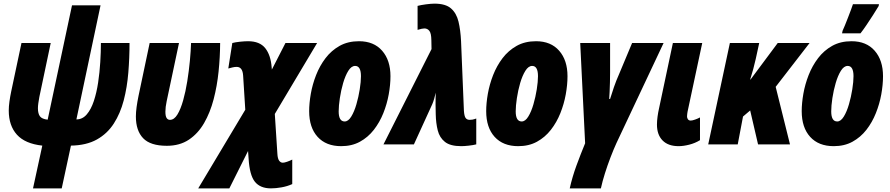

<svg xmlns="http://www.w3.org/2000/svg" viewBox="-20 -788 4857 1048"><path d="M160.2 240.2 210.9 6.8Q117.2 -3.4 72.5 -52.7Q27.8 -102.1 27.8 -185.1Q27.8 -206.5 31.5 -233.4Q35.2 -260.3 41 -288.1L97.2 -553.2H256.8L194.8 -258.8Q191.4 -240.2 189.2 -224.9Q187 -209.5 187 -196.8Q187 -168 198 -153.1Q209 -138.2 240.2 -134.8L373 -758.8H528.8L397 -136.2Q430.2 -136.2 453.6 -163.6Q477.1 -190.9 492.2 -236.6Q507.3 -282.2 515.6 -337.4Q523.9 -392.6 527.3 -449Q530.8 -505.4 530.8 -553.2H687Q687 -471.7 680.4 -391.4Q673.8 -311 655.3 -240Q636.7 -168.9 601.3 -113.8Q565.9 -58.6 508.8 -26.6Q451.7 5.4 367.2 6.8L316.9 240.2Z M890.6 7.8Q800.8 7.8 761.2 -33.7Q721.7 -75.2 721.7 -151.9Q721.7 -175.3 725.6 -203.9Q729.5 -232.4 735.8 -263.2L796.9 -553.2H957L889.6 -234.9Q882.8 -203.1 882.8 -178.2Q882.8 -154.3 889.4 -144Q896 -133.8 907.7 -133.8Q930.7 -133.8 948.5 -163.1Q966.3 -192.4 979.7 -240.2Q993.2 -288.1 1002.2 -344.5Q1011.2 -400.9 1016.4 -455.8Q1021.5 -510.7 1022.9 -553.2H1181.6Q1181.2 -477.1 1173.1 -397.7Q1165 -318.4 1146 -245.8Q1127 -173.3 1094 -116.2Q1061 -59.1 1011 -25.6Q960.9 7.8 890.6 7.8Z M1062 240.2 1318.8 -189 1307.1 -375Q1304.2 -422.9 1272 -422.9Q1260.7 -422.9 1248.5 -419.9Q1236.3 -417 1226.1 -414.1L1248 -553.2Q1264.6 -557.6 1290 -560.3Q1315.4 -563 1334 -563Q1397.9 -563 1428 -524.9Q1458 -486.8 1462.9 -419.9L1463.9 -408.2L1538.1 -553.2H1710.9L1480 -166L1494.1 51.8Q1495.6 78.1 1503.7 89.1Q1511.7 100.1 1523.9 100.1Q1532.2 100.1 1547.6 94.7Q1563 89.4 1575.2 83V216.8Q1548.3 229 1516.8 234.6Q1485.4 240.2 1459 240.2Q1400.4 240.2 1371.3 204.1Q1342.3 168 1336.9 77.1L1334 36.1L1231.9 240.2Z M1842.3 9.8Q1759.8 9.8 1713.6 -41Q1667.5 -91.8 1667.5 -181.2Q1667.5 -224.6 1676.5 -276.1Q1685.5 -327.6 1705.3 -378.2Q1725.1 -428.7 1756.8 -470.5Q1788.6 -512.2 1833.7 -537.6Q1878.9 -563 1939.5 -563Q2020.5 -563 2065.9 -511Q2111.3 -459 2111.3 -372.1Q2111.3 -325.2 2101.8 -272.7Q2092.3 -220.2 2072.3 -170.2Q2052.2 -120.1 2020.5 -79.3Q1988.8 -38.6 1944.6 -14.4Q1900.4 9.8 1842.3 9.8ZM1861.3 -125Q1880.9 -125 1897.2 -151.6Q1913.6 -178.2 1925.3 -218.5Q1937 -258.8 1943.6 -300.5Q1950.2 -342.3 1950.2 -372.1Q1950.2 -428.2 1918.5 -428.2Q1897.9 -428.2 1881.3 -401.6Q1864.7 -375 1853 -334.7Q1841.3 -294.4 1835 -252.4Q1828.6 -210.4 1828.6 -180.2Q1828.6 -125 1861.3 -125Z M2497.6 9.8Q2438 9.8 2408.7 -13.4Q2379.4 -36.6 2369.4 -76.2Q2359.4 -115.7 2358.4 -164.1L2357.4 -219.2Q2357.4 -233.9 2357.7 -250.2Q2357.9 -266.6 2358.4 -282.2Q2355 -267.1 2349.9 -249Q2344.7 -231 2339.4 -219.2L2239.3 0H2073.2L2335.4 -520L2334.5 -568.8Q2334 -606.4 2323.5 -619.6Q2313 -632.8 2296.4 -632.8Q2284.7 -632.8 2259.3 -625V-755.9Q2277.3 -760.7 2305.4 -764.4Q2333.5 -768.1 2351.6 -768.1Q2412.1 -768.1 2441.9 -741.9Q2471.7 -715.8 2482.7 -669.7Q2493.7 -623.5 2496.6 -563L2512.2 -183.1Q2514.2 -153.8 2521.7 -143.8Q2529.3 -133.8 2543.5 -133.8Q2550.8 -133.8 2558.3 -135Q2565.9 -136.2 2579.6 -141.1V0Q2562.5 4.4 2537.8 7.1Q2513.2 9.8 2497.6 9.8Z M2808.6 9.8Q2726.1 9.8 2679.9 -41Q2633.8 -91.8 2633.8 -181.2Q2633.8 -224.6 2642.8 -276.1Q2651.9 -327.6 2671.6 -378.2Q2691.4 -428.7 2723.1 -470.5Q2754.9 -512.2 2800 -537.6Q2845.2 -563 2905.8 -563Q2986.8 -563 3032.2 -511Q3077.6 -459 3077.6 -372.1Q3077.6 -325.2 3068.1 -272.7Q3058.6 -220.2 3038.6 -170.2Q3018.6 -120.1 2986.8 -79.3Q2955.1 -38.6 2910.9 -14.4Q2866.7 9.8 2808.6 9.8ZM2827.6 -125Q2847.2 -125 2863.5 -151.6Q2879.9 -178.2 2891.6 -218.5Q2903.3 -258.8 2909.9 -300.5Q2916.5 -342.3 2916.5 -372.1Q2916.5 -428.2 2884.8 -428.2Q2864.3 -428.2 2847.7 -401.6Q2831.1 -375 2819.3 -334.7Q2807.6 -294.4 2801.3 -252.4Q2794.9 -210.4 2794.9 -180.2Q2794.9 -125 2827.6 -125Z M3089.8 240.2Q3104 176.8 3126.7 115Q3149.4 53.2 3173.8 -5.9L3147 -553.2H3310.1V-392.1Q3310.1 -366.7 3309.3 -337.9Q3308.6 -309.1 3307.4 -284.9Q3306.2 -260.7 3305.2 -248H3310.1Q3318.4 -275.9 3331.1 -312.5Q3343.8 -349.1 3358.9 -382.8L3430.2 -553.2H3602.1L3344.7 -6.8Q3329.1 27.3 3312.5 70.6Q3295.9 113.8 3282 158Q3268.1 202.1 3259.8 240.2Z M3684.1 9.8Q3627 9.8 3596.4 -21.5Q3565.9 -52.7 3565.9 -107.9Q3565.9 -127.9 3569.1 -151.4Q3572.3 -174.8 3577.1 -195.8L3652.8 -553.2H3813L3732.9 -178.2Q3732.4 -172.9 3731.2 -167Q3730 -161.1 3730 -152.8Q3730 -143.6 3735.1 -136.7Q3740.2 -129.9 3750 -129.9Q3758.8 -129.9 3773.9 -135.3Q3789.1 -140.6 3800.8 -147V-22.9Q3773.9 -6.3 3741.9 1.7Q3710 9.8 3684.1 9.8Z M3845.7 0 3963.9 -553.2H4124L4105 -465.8Q4098.6 -437.5 4091.3 -410.4Q4084 -383.3 4074.7 -354H4076.7L4225.1 -553.2H4398.9L4213.9 -314L4292 0H4117.7L4074.7 -185.1L4035.6 -151.9L4006.8 0Z M4530.8 9.8Q4448.2 9.8 4402.1 -41Q4356 -91.8 4356 -181.2Q4356 -224.6 4365 -276.1Q4374 -327.6 4393.8 -378.2Q4413.6 -428.7 4445.3 -470.5Q4477.1 -512.2 4522.2 -537.6Q4567.4 -563 4627.9 -563Q4709 -563 4754.4 -511Q4799.8 -459 4799.8 -372.1Q4799.8 -325.2 4790.3 -272.7Q4780.8 -220.2 4760.7 -170.2Q4740.7 -120.1 4709 -79.3Q4677.2 -38.6 4633.1 -14.4Q4588.9 9.8 4530.8 9.8ZM4549.8 -125Q4569.3 -125 4585.7 -151.6Q4602.1 -178.2 4613.8 -218.5Q4625.5 -258.8 4632.1 -300.5Q4638.7 -342.3 4638.7 -372.1Q4638.7 -428.2 4606.9 -428.2Q4586.4 -428.2 4569.8 -401.6Q4553.2 -375 4541.5 -334.7Q4529.8 -294.4 4523.4 -252.4Q4517.1 -210.4 4517.1 -180.2Q4517.1 -125 4549.8 -125ZM4576.2 -606 4579.1 -620.1Q4584 -629.9 4592 -649.9Q4600.1 -669.9 4609.1 -693.1Q4618.2 -716.3 4625.5 -736.1Q4632.8 -755.9 4635.7 -765.1H4777.8L4775.9 -754.9Q4763.7 -734.4 4745.8 -706.5Q4728 -678.7 4709.7 -651.6Q4691.4 -624.5 4676.8 -606Z"/></svg>

Font: Open Sans Condensed ExtraBold
Style: Italic
Weight: 800
Width: 3
Italic angle: -12°
Designer: Monotype Design Team
Foundry: Monotype Imaging Inc.
Version: Version 3.003; ttfautohint (v1.8.4)